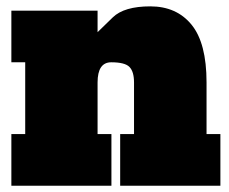

<svg xmlns="http://www.w3.org/2000/svg" viewBox="-20 -590 728 610"><path d="M290 -328.1V-164.1H334V0H16.1V-164.1H60.1V-392.1H16.1V-556.2H290V-487.8Q302.2 -500 338.4 -534.9Q374.5 -569.8 457.5 -569.8Q541 -569.8 588.6 -511.5Q636.2 -453.1 636.2 -328.1V-164.1H680.2V0H361.8V-164.1H405.8V-328.1Q405.8 -362.3 391.4 -377.2Q377 -392.1 333.5 -392.1Q290 -392.1 290 -328.1Z"/></svg>

Font: AlfaSlabOne-Regular
Style: Regular
Weight: 400
Designer: JM Sole
Foundry: JM Sole
Version: Version 1.001